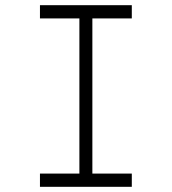

<svg xmlns="http://www.w3.org/2000/svg" viewBox="-20 -720 663 740"><path d="M134 0V-51H286V-649H134V-700H488V-649H336V-51H488V0Z"/></svg>

Font: Lexend Giga ExtraLight
Style: Regular
Weight: 250
Version: Version 1.007